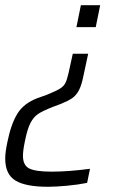

<svg xmlns="http://www.w3.org/2000/svg" viewBox="-41 -530 438 736"><path d="M252 -426 269 -510H343L326 -426ZM-21 78Q-21 54 -13 16Q1 -54 25.5 -94Q50 -134 103 -154L137 -166Q174 -181 188.5 -190Q203 -199 209.5 -211.5Q216 -224 222 -251L238 -324H297L279 -240Q272 -204 261.5 -184Q251 -164 235.5 -153.5Q220 -143 193 -132L161 -120Q123 -105 105.5 -93.5Q88 -82 76 -59Q64 -36 55 9Q47 46 47 67Q47 104 71.5 116Q96 128 157 128Q222 128 304 117L293 171Q259 178 216 182Q173 186 143 186Q57 186 18 162Q-21 138 -21 78Z"/></svg>

Font: Saira Semi Condensed Light
Style: Italic
Weight: 300
Width: 4
Italic angle: -12°
Designer: Hector Gatti with collaboration of the Omnibus-Type team
Foundry: Omnibus-Type
Version: Version 1.001; ttfautohint (v1.8)